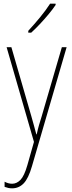

<svg xmlns="http://www.w3.org/2000/svg" viewBox="-20 -784 390 1046"><path d="M16 -527H42L151 -150Q160 -118 165 -100Q170 -82 172.5 -72Q175 -62 178 -52H180Q186 -80 192.5 -102.5Q199 -125 207 -150L317 -527H343L154 122Q135 188 109 215Q83 242 46 242Q35 242 25.5 240Q16 238 5 234V206Q26 217 46 217Q71 217 91.5 196Q112 175 129 116L165 -11ZM283 -757Q267 -733 244 -705.5Q221 -678 196.5 -652Q172 -626 150 -606H134V-616Q168 -653 198.5 -690Q229 -727 253 -764H283Z"/></svg>

Font: Noto Sans Telugu Condensed Thin
Style: Regular
Weight: 100
Width: 3
Designer: Jelle Bosma - Monotype Design Team
Foundry: Monotype Imaging Inc.
Version: Version 2.005; ttfautohint (v1.8.4.7-5d5b)